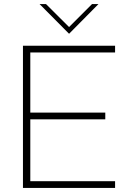

<svg xmlns="http://www.w3.org/2000/svg" viewBox="-20 -921 628 941"><path d="M92.5 0H544V-33H128.5V-336H496V-369H128.5V-664H544V-697H92.5ZM174 -901 318.5 -755.5 462.5 -901H431L318.5 -788.5L205.5 -901Z"/></svg>

Font: HK Grotesk ExtraLight
Style: Regular
Weight: 200
Designer: Alfredo Marco Pradil
Foundry: Hanken Design Co.
Version: Version 3.001;FEAKit 1.0